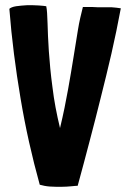

<svg xmlns="http://www.w3.org/2000/svg" viewBox="-20 -716 495 739"><path d="M216 3C230 3 243 2 254 1C265 0 274 -1 279 -1C295 -59 310 -116 325 -173C340 -229 354 -285 368 -341C382 -397 396 -453 409 -510C422 -567 434 -625 445 -684C434 -686 422 -687 410 -688H373C360 -688 348 -688 336 -689H299C292 -661 285 -633 280 -601C275 -569 269 -534 263 -496C257 -458 250 -417 242 -372C234 -327 224 -277 211 -223C198 -277 188 -329 182 -380C175 -431 171 -477 168 -519C165 -561 164 -597 163 -627C162 -657 161 -679 158 -692C153 -693 143 -694 129 -695C115 -696 100 -696 85 -696C70 -695 55 -694 42 -692C29 -690 20 -686 16 -682C25 -566 40 -451 59 -338C78 -224 103 -113 133 -5C144 -2 157 1 172 2C187 3 201 3 216 3Z"/></svg>

Font: Londrina Solid CC
Style: CC
Weight: 400
Designer: Marcelo Magalhaes
Foundry: Tipos Pereira
Version: Version 1.003;FEAKit 1.0